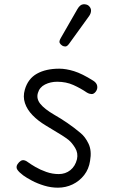

<svg xmlns="http://www.w3.org/2000/svg" viewBox="-20 -859 524 889"><path d="M248 10Q216 10 184.8 0.5Q153.5 -9 128 -22.5Q102.5 -36 87.5 -47Q68 -61.5 60.2 -73.5Q52.5 -85.5 61.5 -99.5Q69 -110 76.2 -114.2Q83.5 -118.5 91.8 -117Q100 -115.5 109.5 -108Q121.5 -99 143.8 -86Q166 -73 194.2 -63Q222.5 -53 252 -53Q283 -53 305.8 -71.2Q328.5 -89.5 336.5 -122Q342.5 -150 328 -174Q313.5 -198 297 -211.5Q283.5 -222 263 -234.8Q242.5 -247.5 222.8 -259.2Q203 -271 191 -278.5Q156 -299.5 130.8 -325.5Q105.5 -351.5 95.5 -381.5Q85.5 -411.5 95 -444Q109.5 -494.5 151 -517.8Q192.5 -541 254.5 -541Q285.5 -541 322.8 -529.5Q360 -518 411.5 -485.5Q427.5 -475.5 430 -461.5Q432.5 -447.5 424 -435.5Q414.5 -422.5 403 -423.5Q391.5 -424.5 383 -430Q353 -450.5 319.5 -465.5Q286 -480.5 244.5 -480.5Q214 -480.5 188.5 -467.8Q163 -455 155.5 -428.5Q147.5 -402 166.8 -378Q186 -354 231.5 -327.5Q261.5 -310.5 292.5 -289.2Q323.5 -268 352.5 -243.5Q374.5 -226 390 -193.5Q405.5 -161 397 -114Q391.5 -76.5 369.8 -48.5Q348 -20.5 316.2 -5.2Q284.5 10 248 10ZM268.5 -647.5Q260.5 -652.5 256.5 -660Q252.5 -667.5 261.5 -683L338.5 -817Q351 -838.5 366.2 -839.2Q381.5 -840 390.5 -832.5Q402 -822 401.5 -809.2Q401 -796.5 392.5 -784.5L300 -656.5Q291 -644 283.2 -643.8Q275.5 -643.5 268.5 -647.5Z"/></svg>

Font: Edu NSW ACT Hand
Style: Regular
Weight: 400
Designer: Tina and Corey Anderson, Eben Sorkin, Mirko Velimirovic
Foundry: Sorkin Type Co.
Version: Version 2.000